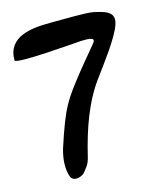

<svg xmlns="http://www.w3.org/2000/svg" viewBox="-108 -590 729 873"><g transform="rotate(-15 256.0 -153.0)"><path d="M10 -387C10 -367 305 -393 324 -394C346 -394 399 -399 376 -370L294 -271C198 -150 179 -125 120 56C107 99 102 150 117 190C134 220 175 197 180 191C198 169 211 157 219 121C249 -5 291 -123 360 -214C394 -261 478 -369 496 -427C515 -485 462 -495 414 -506C381 -513 257 -510 216 -510C123 -510 10 -500 10 -387Z"/></g></svg>

Font: Philokalia
Style: Regular
Weight: 400
Version: Version 001.010